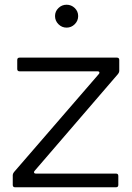

<svg xmlns="http://www.w3.org/2000/svg" viewBox="-20 -793 561 813"><path d="M44 0Q34 0 34 -10V-52Q34 -57 39 -64L398 -479Q401 -482 401 -485Q401 -491 393 -491H63Q53 -491 53 -501V-539Q53 -549 63 -549H475Q485 -549 485 -539V-492Q485 -487 480 -480L127 -70Q124 -67 124 -64Q124 -58 132 -58H471Q481 -58 481 -48V-10Q481 0 471 0ZM213 -725Q213 -745 227.5 -759Q242 -773 262 -773Q282 -773 296.5 -759Q311 -745 311 -725Q311 -705 296.5 -690.5Q282 -676 262 -676Q242 -676 227.5 -690.5Q213 -705 213 -725Z"/></svg>

Font: Open Sauce Two Light
Style: Regular
Weight: 300
Designer: Alfredo Marco Pradil
Foundry: Creative Sauce Fz LLC
Version: Version 1.477